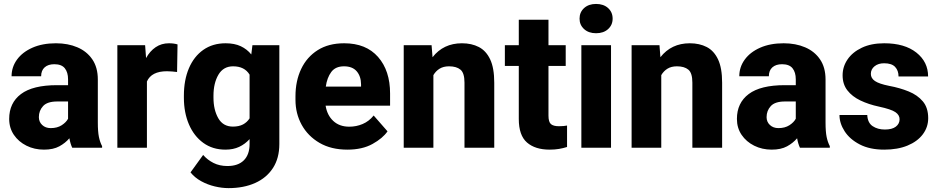

<svg xmlns="http://www.w3.org/2000/svg" viewBox="-20 -761 4835 989"><path d="M352.1 0Q342.8 -19 337.4 -48.8Q316.9 -24.4 285.6 -7.3Q254.4 9.8 206.5 9.8Q157.2 9.8 116.5 -10.5Q75.7 -30.8 51.5 -66.4Q27.3 -102.1 27.3 -148.4Q27.3 -231 88.1 -276.6Q148.9 -322.3 273.4 -322.3H330.6V-352.5Q330.6 -388.2 314 -409.2Q297.4 -430.2 259.8 -430.2Q228 -430.2 210 -414.1Q191.9 -397.9 191.9 -368.2H39.6Q39.6 -415.5 67.6 -454.1Q95.7 -492.7 147.2 -515.4Q198.7 -538.1 268.1 -538.1Q330.1 -538.1 378.7 -517.3Q427.2 -496.6 455.6 -455.1Q483.9 -413.6 483.9 -351.6V-130.4Q483.9 -83 489.5 -55.7Q495.1 -28.3 505.9 -8.3V0ZM241.2 -101.1Q274.9 -101.1 297.9 -116Q320.8 -130.9 330.6 -149.4V-238.3H274.9Q223.6 -238.3 201.9 -214.6Q180.2 -190.9 180.2 -157.7Q180.2 -133.3 197.3 -117.2Q214.4 -101.1 241.2 -101.1Z M894.5 -532.2 892.1 -390.1Q881.8 -391.6 866.5 -392.8Q851.1 -394 839.8 -394Q760.3 -394 736.8 -341.3V0H584.5V-528.3H727.5L732.4 -461.9Q752 -497.6 781.7 -517.8Q811.5 -538.1 850.1 -538.1Q875.5 -538.1 894.5 -532.2Z M927.2 -257.8V-268.1Q927.2 -348.6 953.1 -409.4Q979 -470.2 1027.3 -504.2Q1075.7 -538.1 1142.1 -538.1Q1188 -538.1 1220.2 -522.9Q1252.4 -507.8 1274.4 -480.5L1280.3 -528.3H1418.9V-19Q1418.9 53.7 1386 104.5Q1353 155.3 1294.2 181.6Q1235.4 208 1157.2 208Q1123 208 1086.2 199.2Q1049.3 190.4 1016.4 172.4Q983.4 154.3 961.4 127L1026.4 37.1Q1048.3 62.5 1079.8 78.4Q1111.3 94.2 1151.4 94.2Q1206.5 94.2 1236.1 64.7Q1265.6 35.2 1265.6 -19V-44.4Q1242.7 -19 1212.2 -4.6Q1181.6 9.8 1141.1 9.8Q1075.2 9.8 1027.1 -25.1Q979 -60.1 953.1 -120.6Q927.2 -181.2 927.2 -257.8ZM1079.6 -268.1V-257.8Q1079.6 -195.8 1104.2 -152.3Q1128.9 -108.9 1179.7 -108.9Q1210.9 -108.9 1231.9 -120.1Q1252.9 -131.3 1265.6 -151.4V-376.5Q1239.7 -419.4 1180.7 -419.4Q1130.4 -419.4 1105 -376Q1079.6 -332.5 1079.6 -268.1Z M1769.5 9.8Q1685.5 9.8 1625.7 -25.1Q1565.9 -60.1 1533.9 -118.2Q1502 -176.3 1502 -246.6V-265.1Q1502 -343.8 1531.2 -405.5Q1560.5 -467.3 1616.5 -502.7Q1672.4 -538.1 1752.9 -538.1Q1865.7 -538.1 1927.5 -467.5Q1989.3 -397 1989.3 -279.3V-216.8H1657.2Q1665 -167.5 1696.8 -137.9Q1728.5 -108.4 1779.3 -108.4Q1815.4 -108.4 1848.1 -122.3Q1880.9 -136.2 1904.8 -166L1976.1 -84.5Q1951.7 -48.8 1898.9 -19.5Q1846.2 9.8 1769.5 9.8ZM1752 -419.4Q1708 -419.4 1686.3 -390.1Q1664.6 -360.8 1658.2 -314.9H1839.8V-326.7Q1839.4 -368.2 1817.4 -393.8Q1795.4 -419.4 1752 -419.4Z M2293 -419.4Q2264.2 -419.4 2244.4 -407.2Q2224.6 -395 2212.4 -374V0H2059.6V-528.3H2203.1L2208 -466.3Q2264.2 -538.1 2359.4 -538.1Q2409.2 -538.1 2446.5 -518.8Q2483.9 -499.5 2504.9 -455.1Q2525.9 -410.6 2525.9 -335V0H2372.6V-335.4Q2372.6 -385.3 2351.8 -402.3Q2331.1 -419.4 2293 -419.4Z M2894 -528.3V-421.4H2805.2V-165.5Q2805.2 -132.8 2817.9 -121.8Q2830.6 -110.8 2859.4 -110.8Q2873 -110.8 2883.1 -111.8Q2893.1 -112.8 2900.9 -114.3V-3.9Q2881.3 2.4 2859.4 6.1Q2837.4 9.8 2811.5 9.8Q2736.8 9.8 2694.6 -26.9Q2652.3 -63.5 2652.3 -148.4V-421.4H2580.6V-528.3H2652.3V-659.2H2805.2V-528.3Z M2965.3 -665Q2965.3 -698.2 2988.8 -719.5Q3012.2 -740.7 3050.3 -740.7Q3088.9 -740.7 3112.3 -719.5Q3135.7 -698.2 3135.7 -665Q3135.7 -632.3 3112.3 -611.1Q3088.9 -589.8 3050.3 -589.8Q3012.2 -589.8 2988.8 -611.1Q2965.3 -632.3 2965.3 -665ZM3127.4 -528.3V0H2974.6V-528.3Z M3466.8 -419.4Q3438 -419.4 3418.2 -407.2Q3398.4 -395 3386.2 -374V0H3233.4V-528.3H3377L3381.8 -466.3Q3438 -538.1 3533.2 -538.1Q3583 -538.1 3620.4 -518.8Q3657.7 -499.5 3678.7 -455.1Q3699.7 -410.6 3699.7 -335V0H3546.4V-335.4Q3546.4 -385.3 3525.6 -402.3Q3504.9 -419.4 3466.8 -419.4Z M4100.6 0Q4091.3 -19 4085.9 -48.8Q4065.4 -24.4 4034.2 -7.3Q4002.9 9.8 3955.1 9.8Q3905.8 9.8 3865 -10.5Q3824.2 -30.8 3800 -66.4Q3775.9 -102.1 3775.9 -148.4Q3775.9 -231 3836.7 -276.6Q3897.5 -322.3 4022 -322.3H4079.1V-352.5Q4079.1 -388.2 4062.5 -409.2Q4045.9 -430.2 4008.3 -430.2Q3976.6 -430.2 3958.5 -414.1Q3940.4 -397.9 3940.4 -368.2H3788.1Q3788.1 -415.5 3816.2 -454.1Q3844.2 -492.7 3895.8 -515.4Q3947.3 -538.1 4016.6 -538.1Q4078.6 -538.1 4127.2 -517.3Q4175.8 -496.6 4204.1 -455.1Q4232.4 -413.6 4232.4 -351.6V-130.4Q4232.4 -83 4238 -55.7Q4243.7 -28.3 4254.4 -8.3V0ZM3989.7 -101.1Q4023.4 -101.1 4046.4 -116Q4069.3 -130.9 4079.1 -149.4V-238.3H4023.4Q3972.2 -238.3 3950.4 -214.6Q3928.7 -190.9 3928.7 -157.7Q3928.7 -133.3 3945.8 -117.2Q3962.9 -101.1 3989.7 -101.1Z M4613.8 -147Q4613.8 -168.5 4592.3 -183.3Q4570.8 -198.2 4507.3 -211.9Q4454.6 -223.1 4412.1 -243.4Q4369.6 -263.7 4345 -295.4Q4320.3 -327.1 4320.3 -373Q4320.3 -417.5 4345.7 -454.8Q4371.1 -492.2 4419.2 -515.1Q4467.3 -538.1 4534.7 -538.1Q4639.6 -538.1 4700.2 -490.2Q4760.7 -442.4 4760.7 -367.2H4608.4Q4608.4 -397.5 4590.8 -416.3Q4573.2 -435.1 4534.2 -435.1Q4503.9 -435.1 4484.9 -419.7Q4465.8 -404.3 4465.8 -380.4Q4465.8 -357.9 4487.1 -343.5Q4508.3 -329.1 4559.6 -318.8Q4614.7 -308.6 4660.4 -290Q4706.1 -271.5 4733.6 -238.8Q4761.2 -206.1 4761.2 -152.3Q4761.2 -106 4733.4 -69.1Q4705.6 -32.2 4654.8 -11.2Q4604 9.8 4534.7 9.8Q4460 9.8 4408.4 -17.1Q4356.9 -43.9 4330.6 -85Q4304.2 -126 4304.2 -168.5H4447.3Q4449.2 -128.4 4475.1 -111.1Q4501 -93.8 4538.1 -93.8Q4575.2 -93.8 4594.5 -108.6Q4613.8 -123.5 4613.8 -147Z"/></svg>

Font: Vazirmatn RD FD ExtraBold
Style: Regular
Weight: 800
Designer: Saber Rastikerdar
Foundry: Saber Rastikerdar
Version: Version 33.003